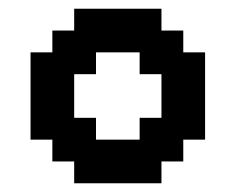

<svg xmlns="http://www.w3.org/2000/svg" viewBox="-20 -720 540 440"><path d="M350 -300V-350H400V-400H450V-600H400V-650H350V-700H150V-650H100V-600H50V-400H100V-350H150V-300ZM200 -400V-450H150V-550H200V-600H300V-550H350V-450H300V-400Z"/></svg>

Font: Matrix Sans Video
Style: Regular
Weight: 400
Designer: Brad Neil
Version: Version 1.100